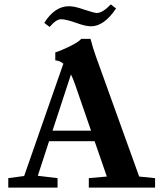

<svg xmlns="http://www.w3.org/2000/svg" viewBox="-20 -853 753 873"><path d="M394 -733.4Q368.2 -733.4 325.2 -749.5Q278.8 -765.6 257.3 -765.6Q235.4 -765.6 205.6 -730.5L181.2 -749Q229 -824.7 293.5 -824.7Q319.8 -824.7 361.8 -809.6Q409.7 -793.9 419.9 -793.9Q446.3 -793.9 483.9 -833L507.8 -814.5Q453.1 -733.4 394 -733.4ZM17.6 0V-43L89.8 -52.7L268.1 -563.5Q252.9 -576.7 231.4 -578.6V-614.7Q258.3 -623 297.9 -642.6Q337.4 -662.1 349.6 -676.3H391.6Q402.8 -632.8 416 -596.7L612.8 -50.3L685.1 -43V0H383.8V-43L465.8 -50.3L410.2 -210.9H203.1L151.9 -53.7L241.7 -43V0ZM322.3 -466.3Q312.5 -494.6 302.7 -514.6L218.8 -258.8H394Z"/></svg>

Font: Elstob 6pt SemiBold
Style: Regular
Weight: 600
Designer: Peter S. Baker
Version: Version 1.015